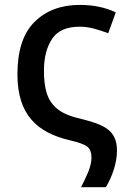

<svg xmlns="http://www.w3.org/2000/svg" viewBox="-20 -569 535 791"><path d="M416 202.1C441.4 160.6 461.9 104 461.9 51.8C461.9 -34.2 407.2 -55.7 311 -80.1C269 -89.4 237.3 -103 215.8 -120.6C172.4 -155.8 161.1 -208.5 161.1 -278.8C161.1 -332 172.4 -375.5 194.8 -409.2C216.8 -442.4 254.9 -459 308.1 -459C350.6 -459 386.2 -446.3 425.8 -432.1L457 -518.1C413.6 -538.6 364.3 -548.8 309.1 -548.8C231.4 -548.8 169.4 -525.4 122.6 -479C75.2 -432.6 51.8 -360.4 51.8 -262.2C51.8 -94.7 134.8 -22.5 267.1 8.8C302.7 17.1 326.7 25.4 338.9 34.7C351.1 43.5 356.9 59.1 356.9 82C356.9 97.2 352.5 116.2 343.8 138.7C334.5 160.6 324.7 182.1 314 202.1Z"/></svg>

Font: Noto Reveo Sans
Style: Regular
Weight: 500
Designer: Monotype Design Team
Foundry: Monotype Imaging Inc.
Version: Version 2.007